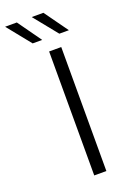

<svg xmlns="http://www.w3.org/2000/svg" viewBox="-234 -877 619 930"><g transform="rotate(-20 75.0 -412.0)"><path d="M144.5 0H82V-639H144.5ZM-17 -824.5 69 -704V-703H20.5L-77 -824V-824.5ZM120 -824.5 206.5 -704V-703H158L60.5 -823.5V-824.5Z"/></g></svg>

Font: Anek Latin Light
Style: Regular
Weight: 300
Designer: Yesha Goshar
Foundry: Ek Type
Version: Version 1.003